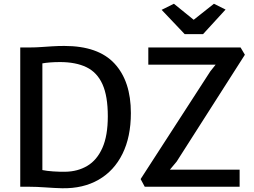

<svg xmlns="http://www.w3.org/2000/svg" viewBox="-20 -996 1354 1024"><path d="M88 0V-743H146Q169.5 -743 198 -745Q226.5 -747 258.2 -749Q290 -751 323 -751Q504 -751 591 -656.8Q678 -562.5 678 -393Q678 -266 633.2 -175.5Q588.5 -85 506 -37.5Q423.5 10 311 8Q271.5 7 223 3.5Q174.5 0 136 0ZM206 -89Q230 -84 263.8 -81.8Q297.5 -79.5 328 -80Q394.5 -81 445.8 -111.5Q497 -142 526 -207Q555 -272 555 -376Q555 -483.5 526.5 -546.8Q498 -610 441.2 -637.5Q384.5 -665 300 -665Q271 -665 246.5 -663Q222 -661 206 -658ZM752 0 730 -41 1102 -616 1130 -651H771V-743H1263L1286 -704L922 -134L886 -91H1258V0ZM965 -814 842 -943.5 907.5 -976 1013 -890.5 1121 -976 1183 -945 1063 -814Z"/></svg>

Font: Koeln Type Sans
Style: Regular
Weight: 400
Designer: Eben Sorkin
Foundry: Eben Sorkin
Version: Version 2.001